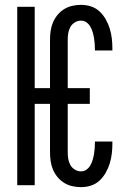

<svg xmlns="http://www.w3.org/2000/svg" viewBox="-20 -763 540 791"><path d="M314 8Q296 8 278 4Q260 0 244.5 -9.5Q229 -19 217 -33.5Q205 -48 198 -65Q191 -82 188.5 -100Q186 -118 186 -137V-335H123V0H51V-735H123V-400H186V-599Q186 -617 188.5 -635Q191 -653 198 -670Q205 -687 217 -701.5Q229 -716 244.5 -725.5Q260 -735 278 -739Q296 -743 314 -743Q335 -743 355 -736.5Q375 -730 390 -716Q405 -702 415.5 -683.5Q426 -665 432 -645.5Q438 -626 440.5 -605.5Q443 -585 443 -564V-555H371V-561Q371 -573 370 -585Q369 -597 367 -608.5Q365 -620 361.5 -631.5Q358 -643 352 -653.5Q346 -664 336 -671Q326 -678 314 -678Q300 -678 288 -670.5Q276 -663 269.5 -651Q263 -639 261 -625.5Q259 -612 259 -599V-400H350V-335H259V-137Q259 -123 261 -109.5Q263 -96 269.5 -84Q276 -72 288 -64.5Q300 -57 314 -57Q326 -57 336 -64Q346 -71 352 -81.5Q358 -92 361.5 -103.5Q365 -115 367 -126.5Q369 -138 370 -150Q371 -162 371 -174V-180H443V-171Q443 -150 440.5 -129.5Q438 -109 432 -89.5Q426 -70 415.5 -51.5Q405 -33 390 -19Q375 -5 355 1.5Q335 8 314 8Z"/></svg>

Font: Iosevka Custom
Style: Regular
Weight: 400
Monospace: yes
Designer: Belleve Invis
Foundry: Belleve Invis
Version: Version 32.5.0; ttfautohint (v1.8.4)